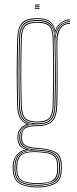

<svg xmlns="http://www.w3.org/2000/svg" viewBox="-20 -685 339 845"><path d="M143.8 140Q96.5 140 67.4 124Q38.2 108 35.8 60Q35.5 56.2 35.5 53.4Q35.5 50.5 35.8 46Q37 15.8 53.1 -3.4Q69.2 -22.5 92 -25.8V-26.8Q68.2 -36.2 62.5 -50.6Q56.8 -65 56.8 -76Q56.8 -78.2 56.8 -80Q56.8 -81.8 56.8 -84Q56.8 -100.5 67.1 -116Q77.5 -131.5 96.5 -138V-140Q76.8 -148.5 66.8 -166.9Q56.8 -185.2 55.8 -220Q54.5 -267.8 54 -302.4Q53.5 -337 53.5 -367.5Q53.5 -398 54.1 -432.4Q54.8 -466.8 55.8 -514Q56.8 -558.8 74.6 -581.9Q92.5 -605 143.8 -605Q180 -605 197.9 -592.9Q215.8 -580.8 222.8 -553H223.8Q228.2 -566 238.2 -576.6Q248.2 -587.2 261.2 -593.6Q274.2 -600 287.8 -600V-596Q260.5 -595 243.4 -577.4Q226.2 -559.8 223.2 -540.8H222.2Q217 -573.2 199.4 -587.1Q181.8 -601 143.8 -601Q99.5 -601 80.1 -581.6Q60.8 -562.2 59.8 -514Q58.5 -451 57.9 -405.4Q57.2 -359.8 57.8 -317.1Q58.2 -274.5 59.8 -220Q60.8 -185.5 71.9 -165.4Q83 -145.2 108.8 -140.2V-138.2Q85.2 -133.5 73 -117.6Q60.8 -101.8 60.8 -84Q60.8 -81.8 60.8 -80Q60.8 -78.2 60.8 -76Q60.8 -62.2 69.6 -46.9Q78.5 -31.5 106.5 -26.5V-25.5Q79.2 -23.8 60.2 -6Q41.2 11.8 39.8 46Q39.5 50.5 39.5 53.4Q39.5 56.2 39.8 60.2Q42 107 70.4 121.6Q98.8 136.2 143.8 136.2Q188.8 136.2 218.2 121.6Q247.8 107 247.8 60.2Q247.8 55.2 247.8 52.6Q247.8 50 247.8 46Q247.8 -1.8 219.2 -14.6Q190.8 -27.5 143.8 -30Q117.5 -31.5 101.9 -37.1Q86.2 -42.8 79.5 -52.5Q72.8 -62.2 72.8 -76Q72.8 -78.2 72.8 -80Q72.8 -81.8 72.8 -84Q72.8 -107.2 86.9 -120.6Q101 -134 143.8 -134Q188.5 -134 207.4 -153.5Q226.2 -173 227.8 -220Q229.2 -266.8 229.5 -306.9Q229.8 -347 229.5 -393.1Q229.2 -439.2 228.2 -504Q228 -539.2 243 -561.6Q258 -584 287.8 -584V-580Q259.2 -580 245.6 -557.8Q232 -535.5 232.2 -491.8Q232.8 -444 233.2 -403.5Q233.8 -363 233.6 -319.8Q233.5 -276.5 231.8 -220Q230.2 -172 210.5 -151.2Q190.8 -130.5 143.8 -130Q114 -129.8 99.6 -124Q85.2 -118.2 81 -108Q76.8 -97.8 76.8 -84Q76.8 -81.8 76.8 -80Q76.8 -78.2 76.8 -76Q76.8 -62.2 83.6 -53.5Q90.5 -44.8 105.2 -40.1Q120 -35.5 143.8 -34Q193.2 -31 222.5 -17Q251.8 -3 251.8 46Q251.8 49.5 251.8 52.6Q251.8 55.8 251.8 60Q251.8 108 221.4 124Q191 140 143.8 140ZM143.8 128.5Q170.8 128.5 192.6 123.6Q214.5 118.8 227.2 104.1Q240 89.5 240 60.5Q240 56 240 53.1Q240 50.2 240 46Q240 15.8 227.5 1.9Q215 -12 193.5 -16.4Q172 -20.8 145 -22.5Q98.5 -25.5 74 -9.5Q49.5 6.5 47.8 46Q47.5 50.5 47.5 53.5Q47.5 56.5 47.8 60.8Q49.8 104.5 76.6 116.5Q103.5 128.5 143.8 128.5ZM143.8 124.8Q105.5 124.8 79.6 114Q53.8 103.2 51.8 60.8Q51.5 56.5 51.5 53.5Q51.5 50.5 51.8 46Q53.8 1.5 80.4 -10Q107 -21.5 143.8 -19Q170 -17.5 190.8 -13.8Q211.5 -10 223.6 3.1Q235.8 16.2 235.8 46Q235.8 50.8 235.8 53.1Q235.8 55.5 235.8 60.8Q235.8 103.2 208.9 114Q182 124.8 143.8 124.8ZM143.8 121Q167.8 121 187.6 117.5Q207.5 114 219.5 101.2Q231.5 88.5 231.8 61Q231.8 55.5 231.8 53.1Q231.8 50.8 231.8 46Q231.8 17.8 220.2 5.5Q208.8 -6.8 188.9 -10.4Q169 -14 143.8 -15.5Q107.2 -17.8 82.5 -7.4Q57.8 3 55.8 46Q55.5 50.5 55.5 53.5Q55.5 56.5 55.8 61Q57.5 102.2 82.6 111.6Q107.8 121 143.8 121ZM143.8 132.5Q101 132.5 73.4 119.1Q45.8 105.8 43.8 60.5Q43.5 56.2 43.5 53.4Q43.5 50.5 43.8 46Q45.2 11.5 64.4 -5.9Q83.5 -23.2 117.2 -25V-26Q84.8 -31.8 74.8 -46.2Q64.8 -60.8 64.8 -76Q64.8 -78.2 64.8 -80Q64.8 -81.8 64.8 -84Q64.8 -103.2 77.9 -119.1Q91 -135 122 -139V-140Q90 -144.2 77.5 -163.4Q65 -182.5 63.8 -220Q62.2 -272.2 61.8 -315.6Q61.2 -359 61.8 -405.6Q62.2 -452.2 63.8 -514Q65 -559.5 82.5 -578.2Q100 -597 143.8 -597Q183.5 -597 200.9 -581Q218.2 -565 222 -526.8H223Q224.8 -545.8 233.8 -560.2Q242.8 -574.8 256.9 -583.1Q271 -591.5 287.8 -592V-588Q257.2 -587.2 240.1 -563.1Q223 -539 223.8 -501Q225 -442 225.6 -399.9Q226.2 -357.8 225.9 -316.8Q225.5 -275.8 223.8 -220Q222.5 -174.8 204 -156.2Q185.5 -137.8 143.8 -137.8Q113.2 -137.8 97 -129.8Q80.8 -121.8 74.8 -109.5Q68.8 -97.2 68.8 -84Q68.8 -81.8 68.8 -80Q68.8 -78.2 68.8 -76Q68.8 -57.8 83.9 -43.1Q99 -28.5 143.8 -26.2Q173.5 -24.8 196.1 -19.6Q218.8 -14.5 231.4 0.2Q244 15 244 46Q244 50 244 52.9Q244 55.8 244 60.5Q244 105.8 215.2 119.1Q186.5 132.5 143.8 132.5ZM143.8 -142Q184.5 -142 201.4 -159.1Q218.2 -176.2 219.8 -220Q221.2 -267.2 221.8 -313.5Q222.2 -359.8 221.8 -409Q221.2 -458.2 219.8 -514Q218.8 -558.8 200.2 -575.9Q181.8 -593 143.8 -593Q103.8 -593 86.4 -576.2Q69 -559.5 67.8 -514Q65.8 -431.8 65.5 -363.2Q65.2 -294.8 67.8 -220Q69.2 -176.2 86.1 -159.1Q103 -142 143.8 -142ZM143.8 -146Q105.8 -146 89.5 -161.6Q73.2 -177.2 71.8 -220Q69.8 -288 69.6 -361.4Q69.5 -434.8 71.8 -514Q73 -557.2 89 -573.1Q105 -589 143.8 -589Q182.8 -589 198.6 -573.1Q214.5 -557.2 215.8 -514Q217.2 -461.5 217.8 -411.9Q218.2 -362.2 217.8 -314.6Q217.2 -267 215.8 -220Q214.2 -177.2 198 -161.6Q181.8 -146 143.8 -146ZM143.8 -150Q179.8 -150 195 -164.4Q210.2 -178.8 211.8 -220Q213.2 -261 213.8 -310.5Q214.2 -360 213.9 -412.4Q213.5 -464.8 211.8 -514Q210.5 -557.5 194.6 -571.2Q178.8 -585 143.8 -585Q109 -585 93 -571.2Q77 -557.5 75.8 -514Q73.5 -439.8 73.5 -364Q73.5 -288.2 75.8 -220Q77.2 -178.8 92.5 -164.4Q107.8 -150 143.8 -150ZM133.8 -661V-665H153.8V-661ZM133.8 -645V-649H153.8V-645ZM133.8 -653V-657H153.8V-653Z"/></svg>

Font: Big Shoulders Inline Thin
Style: Regular
Weight: 100
Designer: Patric King
Foundry: XO Type Co
Version: Version 2.002